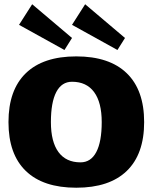

<svg xmlns="http://www.w3.org/2000/svg" viewBox="-20 -876 720 906"><path d="M284.2 -640.1 69.8 -758.8 131.8 -856 319.8 -696.8ZM534.2 -640.1 319.8 -758.8 381.8 -856 569.8 -696.8ZM578.1 -530.5Q660.2 -451.2 660.2 -299.8Q660.2 -148.4 578.1 -69.3Q496.1 9.8 339.8 9.8Q183.6 9.8 101.8 -69.3Q20 -148.4 20 -299.8Q20 -451.2 101.8 -530.5Q183.6 -609.9 339.8 -609.9Q496.1 -609.9 578.1 -530.5ZM319.8 -490.2Q271 -490.2 245.6 -441.7Q220.2 -393.1 220.2 -299.8Q220.2 -207 255.9 -158.4Q291.5 -109.9 359.9 -109.9Q408.7 -109.9 434.3 -158.4Q460 -207 460 -299.8Q460 -392.6 424.1 -441.4Q388.2 -490.2 319.8 -490.2Z"/></svg>

Font: Zantroke
Style: Regular
Weight: 500
Foundry: gluk
Version: Version 0.36